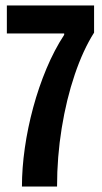

<svg xmlns="http://www.w3.org/2000/svg" viewBox="-20 -680 371 700"><path d="M60 0Q60 -67 70.5 -140.5Q81 -214 101 -288Q121 -362 149.5 -430Q178 -498 214 -553V-558H5V-660H323V-561Q283 -498 252.5 -408Q222 -318 205 -213Q188 -108 188 0Z"/></svg>

Font: Bricolage Grotesque 48pt Condensed SemiBold
Style: Regular
Weight: 600
Width: 3
Designer: Mathieu Triay
Foundry: Atelier Triay
Version: Version 1.000; ttfautohint (v1.8.4.7-5d5b);gftools[0.9.32]